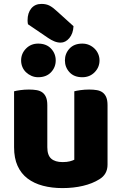

<svg xmlns="http://www.w3.org/2000/svg" viewBox="-20 -946 622 982"><path d="M123 -822Q121 -832 121 -842Q121 -880 140 -903Q159 -926 192 -926Q217 -926 234.5 -916.5Q252 -907 272 -888L356 -812Q354 -774 334.5 -751Q315 -728 290 -728Q274 -728 258 -734.5Q242 -741 226 -752ZM52 -479Q62 -482 83.5 -485Q105 -488 128 -488Q150 -488 167.5 -485Q185 -482 197 -473Q209 -464 215.5 -448.5Q222 -433 222 -408V-193Q222 -152 242 -134.5Q262 -117 300 -117Q323 -117 337.5 -121Q352 -125 360 -129V-479Q370 -482 391.5 -485Q413 -488 436 -488Q458 -488 475.5 -485Q493 -482 505 -473Q517 -464 523.5 -448.5Q530 -433 530 -408V-104Q530 -54 488 -29Q453 -7 404.5 4.5Q356 16 299 16Q245 16 199.5 4Q154 -8 121 -33Q88 -58 70 -97.5Q52 -137 52 -193ZM88 -637Q88 -672 113 -697.5Q138 -723 175 -723Q217 -723 241 -697.5Q265 -672 265 -637Q265 -602 241 -576.5Q217 -551 175 -551Q157 -551 141 -558Q125 -565 113 -576.5Q101 -588 94.5 -603.5Q88 -619 88 -637ZM312 -637Q312 -672 335.5 -697.5Q359 -723 401 -723Q420 -723 436 -716Q452 -709 464 -697Q476 -685 482.5 -669.5Q489 -654 489 -637Q489 -602 464 -576.5Q439 -551 401 -551Q359 -551 335.5 -576.5Q312 -602 312 -637Z"/></svg>

Font: Baloo Tammudu
Style: Regular
Weight: 400
Designer: Omkar Shende and Ek Type
Foundry: Ek Type
Version: Version 1.443;PS 1.000;hotconv 16.6.51;makeotf.lib2.5.65220;